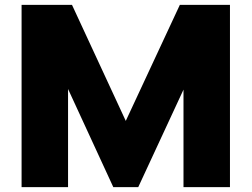

<svg xmlns="http://www.w3.org/2000/svg" viewBox="-20 -770 1035 790"><path d="M720 -750H926.2V0H735V-401.2L548.8 0H446.2L260 -403.8V0H68.8V-750H276.2L497.5 -272.5Z"/></svg>

Font: Now Alt Black
Style: Regular
Weight: 900
Designer: Alfredo Marco Pradil
Foundry: Alfredo Marco Pradil
Version: Version 1.002;PS 001.002;hotconv 1.0.88;makeotf.lib2.5.64775